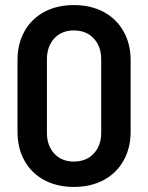

<svg xmlns="http://www.w3.org/2000/svg" viewBox="-20 -728 584 757"><path d="M49 -209V-491Q49 -555 76.5 -604.5Q104 -654 154.5 -681Q205 -708 271 -708Q338 -708 388.5 -681Q439 -654 467 -604.5Q495 -555 495 -491V-209Q495 -144 467 -94.5Q439 -45 388.5 -18Q338 9 271 9Q205 9 154.5 -18Q104 -45 76.5 -94.5Q49 -144 49 -209ZM379 -204V-494Q379 -545 349.5 -576.5Q320 -608 271 -608Q223 -608 194 -576.5Q165 -545 165 -494V-204Q165 -154 194 -122.5Q223 -91 271 -91Q320 -91 349.5 -122.5Q379 -154 379 -204Z"/></svg>

Font: Barlow Semi Condensed SemiBold
Style: Regular
Weight: 600
Width: 4
Designer: Jeremy Tribby
Foundry: Tribby Type
Version: Version 1.408